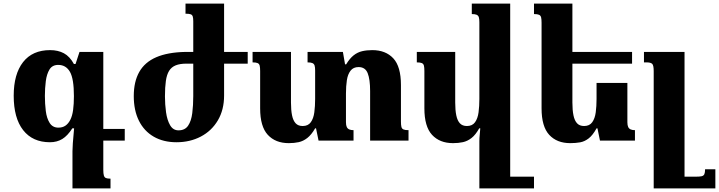

<svg xmlns="http://www.w3.org/2000/svg" viewBox="-20 -780 3988 1065"><path d="M421 -492H553V162Q553 182 556 193Q559 204 567.5 207.5Q576 211 593 211V265H382V59Q382 41 384 14Q386 -13 391 -68H381Q355 -27 325.5 -9Q296 9 257 9Q161 9 108.5 -58Q56 -125 56 -249Q56 -369 108 -435.5Q160 -502 258 -502Q302 -502 334.5 -484.5Q367 -467 390 -425H399ZM304 -72Q327 -72 343 -83Q359 -94 370 -115.5Q381 -137 385.5 -170Q390 -203 390 -247Q390 -343 368 -381.5Q346 -420 303 -420Q270 -420 254.5 -394.5Q239 -369 234 -329.5Q229 -290 229 -248Q229 -205 234 -164.5Q239 -124 255.5 -98Q272 -72 304 -72ZM508 0V-65H672V0Z M1052 -492V-662Q1052 -680 1049 -689Q1046 -698 1037 -701Q1028 -704 1009 -704V-760H1223V-250Q1223 -171 1188.5 -112.5Q1154 -54 1094 -22.5Q1034 9 959 9Q886 9 832.5 -22Q779 -53 750.5 -110.5Q722 -168 722 -247Q722 -327 752.5 -381Q783 -435 846.5 -462.5Q910 -490 1008 -492ZM1014 -427Q978 -427 954.5 -417.5Q931 -408 918 -387Q905 -366 900 -331Q895 -296 895 -245Q895 -201 901 -157.5Q907 -114 923.5 -85.5Q940 -57 970 -57Q1006 -57 1023.5 -83Q1041 -109 1046.5 -152.5Q1052 -196 1052 -247V-427ZM1213 -492H1354V-427H1213Z M2204 -106Q2204 -87 2206.5 -76.5Q2209 -66 2218 -62Q2227 -58 2246 -58V0H2033V-275Q2033 -340 2019.5 -374Q2006 -408 1969 -408Q1940 -408 1924.5 -388Q1909 -368 1904 -335Q1899 -302 1899 -261V-102Q1899 -85 1903.5 -75.5Q1908 -66 1917.5 -62Q1927 -58 1941 -58V0H1747L1733 -68H1728Q1707 -32 1684.5 -14.5Q1662 3 1637 8.5Q1612 14 1582 14Q1508 14 1465.5 -32Q1423 -78 1423 -179V-386Q1423 -405 1420.5 -415.5Q1418 -426 1409 -430Q1400 -434 1381 -434V-492H1594V-211Q1594 -169 1600 -140Q1606 -111 1620 -96Q1634 -81 1659 -81Q1689 -81 1704 -102Q1719 -123 1723.5 -157Q1728 -191 1728 -231V-389Q1728 -407 1725 -416.5Q1722 -426 1713 -430Q1704 -434 1686 -434V-492H1882L1894 -423H1900Q1920 -456 1941.5 -473Q1963 -490 1988.5 -496Q2014 -502 2045 -502Q2119 -502 2161.5 -456.5Q2204 -411 2204 -308Z M2493 14Q2419 14 2376.5 -32Q2334 -78 2334 -179V-386Q2334 -405 2331.5 -415.5Q2329 -426 2320 -430Q2311 -434 2292 -434V-492H2505V-211Q2505 -169 2511 -140Q2517 -111 2531 -96Q2545 -81 2570 -81Q2600 -81 2615 -102Q2630 -123 2634.5 -157Q2639 -191 2639 -231V-657Q2639 -675 2636 -684.5Q2633 -694 2624 -698Q2615 -702 2597 -702V-760H2810V265H2639V3Q2639 -15 2641 -32.5Q2643 -50 2644 -68H2638Q2618 -32 2595.5 -14.5Q2573 3 2548 8.5Q2523 14 2493 14ZM2789 265V200H2942V265Z M3460 -320V-102Q3460 -85 3464.5 -75.5Q3469 -66 3478.5 -62Q3488 -58 3502 -58V0H3308L3294 -68H3289Q3268 -30 3245.5 -12.5Q3223 5 3198 9.5Q3173 14 3143 14Q3069 14 3026.5 -32Q2984 -78 2984 -179V-654Q2984 -673 2981.5 -683.5Q2979 -694 2970 -698Q2961 -702 2942 -702V-760H3155V-211Q3155 -169 3161 -140Q3167 -111 3181 -96Q3195 -81 3220 -81Q3250 -81 3265 -102Q3280 -123 3284.5 -157Q3289 -191 3289 -231V-320ZM3129 -427V-492H3486V-427Z M3948 159V265H3606V-386Q3606 -418 3597.5 -426Q3589 -434 3566 -434H3552V-492H3777V200H3840Q3861 200 3872 197.5Q3883 195 3887 186Q3891 177 3891 159Z"/></svg>

Font: Noto Serif Armenian ExtraBold
Style: Regular
Weight: 800
Version: Version 2.007